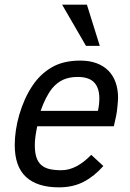

<svg xmlns="http://www.w3.org/2000/svg" viewBox="-20 -786 557 821"><path d="M139.2 -246.1Q134.3 -223.1 131.6 -203.1Q128.9 -183.1 128.9 -165Q128.9 -134.3 135.5 -113.8Q142.1 -93.3 156 -80.8Q169.9 -68.4 191.2 -63.2Q212.4 -58.1 242.2 -58.1Q275.4 -58.1 307.6 -75.2Q339.8 -92.3 370.1 -124L421.9 -76.2Q383.8 -32.7 338.1 -8.8Q292.5 15.1 231.9 15.1Q139.6 15.1 91.3 -29.3Q43 -73.7 43 -166Q43 -195.8 47.9 -229Q52.7 -262.2 62.5 -295.7Q72.3 -329.1 86.4 -360.8Q100.6 -392.6 119.1 -419.9Q151.9 -469.2 201.2 -498Q250.5 -526.9 323.2 -526.9Q363.3 -526.9 393.6 -515.4Q423.8 -503.9 444.1 -483.2Q464.4 -462.4 474.6 -432.9Q484.9 -403.3 484.9 -367.2Q484.9 -362.3 484.1 -353Q483.4 -343.8 482.4 -333Q481.4 -322.3 480 -311.5Q478.5 -300.8 477.1 -293L466.8 -246.1ZM398.9 -312Q404.8 -340.3 404.8 -365.2Q404.8 -409.7 382.8 -433.3Q360.8 -457 312 -457Q277.3 -457 250.7 -445.3Q224.1 -433.6 203.1 -408.2Q175.3 -373.5 153.8 -312ZM347.7 -589.8 245.6 -766.1H351.6L406.7 -589.8Z"/></svg>

Font: Lorenzo Sans
Style: Italic
Weight: 400
Italic angle: -12°
Foundry: Intel Corporation
Version: Version 1.00; ttfautohint (v1.5)